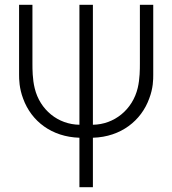

<svg xmlns="http://www.w3.org/2000/svg" viewBox="-20 -560 722 805"><path d="M313 17.5V225H369.5V17.5C488.5 14 572.5 -55.5 605.5 -146.5C622.5 -190.5 622.5 -227 622.5 -246.5V-540H566.5V-292C566.5 -272 566.5 -229 557.5 -191.5C536 -100.5 459 -38 369.5 -37V-540H313V-37C224 -38 147.5 -99 125.5 -190C116 -228 116 -271.5 116 -292V-540H60V-246.5C60 -227.5 60.5 -190 77 -146.5C111.5 -51.5 197 14 313 17.5Z"/></svg>

Font: Eudonet Light
Style: Regular
Weight: 300
Designer: Mikhail Sharanda
Foundry: Mikhail Sharanda
Version: Version 4.503;Glyphs 3.1.2 (3151)